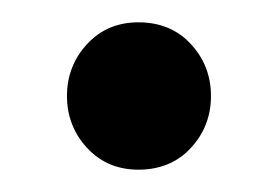

<svg xmlns="http://www.w3.org/2000/svg" viewBox="-20 -140 249 172"><path d="M169 -54Q169 -27 151 -7.5Q133 12 104 12Q76 12 58 -7.5Q40 -27 40 -54Q40 -81 58 -100.5Q76 -120 104 -120Q133 -120 151 -100.5Q169 -81 169 -54Z"/></svg>

Font: Fira Sans Compressed
Style: Regular
Weight: 400
Width: 1
Designer: bBox Type GmbH & Carrois Corporate GbR & Edenspiekermann AG
Foundry: bBox Type GmbH & Carrois Corporate GbR & Edenspiekermann AG
Version: Version 4.301